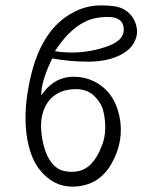

<svg xmlns="http://www.w3.org/2000/svg" viewBox="-20 -695 570 713"><path d="M174 -478Q138 -404 134 -357L133 -341L143 -354Q187 -410 253 -410Q294 -410 327 -394Q403 -357 423 -265.5Q443 -174 394.5 -88Q346 -2 248 -2Q175 -2 124 -69Q97 -105 84 -165L81 -180Q66 -270 87 -377Q125 -584 254 -650Q301 -675 356.5 -675Q412 -675 437 -662Q478 -640 487 -595Q494 -565 476.5 -534.5Q459 -504 414.5 -485Q370 -466 305.5 -466Q241 -466 174 -478ZM184 -505Q214 -500 246 -500Q317 -500 383 -524.5Q449 -549 438 -599Q430 -632 380.5 -632Q331 -632 295 -614Q236 -585 184 -505ZM338 -330Q310 -364 262.5 -364Q215 -364 183 -341Q151 -318 138.5 -274Q126 -230 139.5 -166.5Q153 -103 187 -75Q208 -57 247.5 -57Q287 -57 314 -82Q341 -107 360 -158.5Q379 -210 365 -277Q359 -307 338 -330Z"/></svg>

Font: LXGW WenKai Light
Style: Regular
Weight: 300
Designer: LXGW / Fontworks Inc.
Foundry: LXGW / Fontworks Inc.
Version: Version 1.501; October 10, 2024